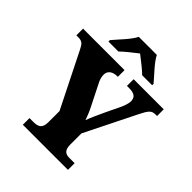

<svg xmlns="http://www.w3.org/2000/svg" viewBox="-249 -1086 1240 1240"><g transform="rotate(45 371.5 -465.5)"><path d="M179 -784V-771H270C291 -793 348 -838 378 -861C408 -838 466 -793 487 -771H578V-784C547 -822 482 -886 461 -931H296C275 -886 210 -822 179 -784ZM168 0H580V-61H532C501 -61 475 -71 475 -126V-228L648 -576C679 -638 691 -653 729 -653H741V-714H466V-653H485C533 -653 555 -638 555 -600C555 -593 553 -574 539 -540L485 -427C465 -384 446 -343 433 -307C422 -338 414 -359 396 -395L322 -542C312 -562 308 -583 308 -598C308 -633 336 -653 379 -653H383V-714H4V-653H17C60 -653 68 -640 88 -600L273 -230V-128C273 -72 246 -61 203 -61H168Z"/></g></svg>

Font: Noto Serif Georgian Black
Style: Regular
Weight: 900
Designer: Monotype Design Team, Akaki Razmadze
Foundry: Google LLC
Version: Version 2.003